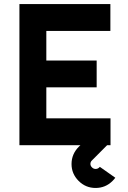

<svg xmlns="http://www.w3.org/2000/svg" viewBox="-20 -720 634 952"><path d="M551.7 161.3 475 107.3Q474 108.3 473.2 109.2Q472.3 110 471.7 110.7Q464.3 117.7 454.2 117.7Q444 117.7 436.5 110.4Q428.3 102.7 428.3 92.7Q428.3 82.3 436.3 75L527 -16H406.3Q384.7 -7 372 6.3Q334.7 43 334.7 93.3Q334.7 141.8 369.7 176.9Q404.7 212 454 212Q503.2 212 538.1 177Q541.7 173.3 545 169.7Q548.3 166 551.7 161.3ZM76.3 0H528V-133.3H209.7V-287H459.3V-419.7H209.7V-566.7H527.3V-700H76.3Z"/></svg>

Font: Unageo Variable
Style: Regular
Weight: 300
Designer: Richard Sepsi
Foundry: Richard Sepsi
Version: Version 2.200